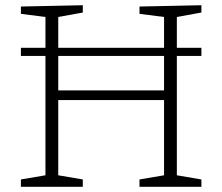

<svg xmlns="http://www.w3.org/2000/svg" viewBox="-20 -715 850 735"><path d="M60 0V-28L154 -44V-501H60V-532H154V-650L60 -662V-690L297 -695V-667L203 -650V-532H608V-650L514 -662V-690L751 -695V-667L657 -650V-532H751V-501H657V-44L751 -28V0H514V-28L608 -44V-332H203V-44L297 -28V0ZM203 -369H608V-501H203Z"/></svg>

Font: Bitter Light
Style: Regular
Weight: 300
Designer: Sol Matas, and Bitter project Authors
Foundry: Sol Matas
Version: Version 2.001